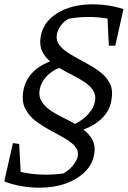

<svg xmlns="http://www.w3.org/2000/svg" viewBox="-59 -673 593 891"><path d="M124 198Q83 198 42 191Q1 184 -37 170L-36 168H-39L1 -9L30 -5L37 125Q133 146 235 132Q262 117 279.5 95Q297 73 302 52Q306 25 288 5Q270 -15 238.5 -33Q207 -51 171.5 -70Q136 -89 105.5 -112.5Q75 -136 58.5 -168Q42 -200 48 -244Q55 -295 87.5 -331.5Q120 -368 174 -388Q150 -408 137 -434.5Q124 -461 129 -497Q138 -568 204.5 -610.5Q271 -653 372 -653Q445 -653 513 -631H514L476 -461H446L440 -587Q349 -602 259 -586Q238 -574 223.5 -554.5Q209 -535 205 -514Q200 -484 218 -462Q236 -440 267 -421.5Q298 -403 334 -384Q370 -365 401 -342.5Q432 -320 449 -289.5Q466 -259 459 -216Q454 -166 419 -129Q384 -92 328 -72Q354 -52 369 -26Q384 0 379 37Q373 85 338.5 121Q304 157 249 177.5Q194 198 124 198ZM125 -257Q120 -226 133.5 -203.5Q147 -181 172 -163Q197 -145 228 -130Q259 -115 289 -98Q325 -115 351 -144Q377 -173 382 -204Q387 -232 373 -253.5Q359 -275 333.5 -292Q308 -309 277 -324.5Q246 -340 216 -358Q180 -344 155.5 -317Q131 -290 125 -257Z"/></svg>

Font: Piazzolla
Style: Italic
Weight: 400
Italic angle: -11.3°
Designer: Juan Pablo del Peral
Foundry: Huerta Tipografica
Version: Version 1.330